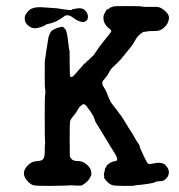

<svg xmlns="http://www.w3.org/2000/svg" viewBox="-20 -588 587 631"><path d="M261 -518Q259 -517 259 -517Q257 -514 245 -517Q233 -520 220 -530Q202 -544 189 -533Q164 -514 137 -509Q131 -508 128 -505Q121 -500 105.5 -496.5Q90 -493 80 -499Q70 -505 67 -510Q64 -515 63.5 -515Q63 -515 62 -521Q59 -533 66 -543Q77 -558 85 -560Q93 -562 93 -562.5Q93 -563 102.5 -564Q112 -565 128 -563.5Q144 -562 156 -561.5Q168 -561 175 -559.5Q182 -558 188 -557.5Q194 -557 204.5 -555.5Q215 -554 215.5 -555.5Q216 -557 217 -557Q218 -557 218 -557.5Q218 -558 234.5 -560.5Q251 -563 260 -553.5Q269 -544 269 -533Q269 -522 261 -518ZM323 -543 327 -550Q327 -554 334 -557.5Q341 -561 341 -562Q341 -563 346.5 -564.5Q352 -566 353 -567Q354 -568 398.5 -568Q443 -568 446.5 -566.5Q450 -565 473.5 -565.5Q497 -566 503.5 -564Q510 -562 519 -555Q538 -540 535 -525Q532 -510 523.5 -501.5Q515 -493 508 -489.5Q501 -486 484.5 -486Q468 -486 461.5 -484.5Q455 -483 453 -483.5Q451 -484 441.5 -476.5Q432 -469 427 -460Q422 -451 420 -448Q418 -445 416 -442Q415 -439 401.5 -423Q388 -407 384 -401.5Q380 -396 376.5 -392.5Q373 -389 371 -386.5Q369 -384 366 -381.5Q363 -379 359.5 -375.5Q356 -372 350 -366.5Q344 -361 339.5 -352Q335 -343 332.5 -340Q330 -337 327 -333Q324 -329 320 -324.5Q316 -320 316 -315.5Q316 -311 318 -307Q320 -303 325 -295Q330 -287 331 -283Q332 -279 334.5 -273.5Q337 -268 340.5 -259.5Q344 -251 355.5 -237Q367 -223 369 -219.5Q371 -216 373.5 -213.5Q376 -211 378.5 -207Q381 -203 384.5 -197.5Q388 -192 391.5 -186.5Q395 -181 397 -177.5Q399 -174 402 -169Q405 -164 410.5 -156Q416 -148 417.5 -144.5Q419 -141 427 -128Q439 -111 439 -107.5Q439 -104 444.5 -92.5Q450 -81 452 -76.5Q454 -72 458.5 -63Q463 -54 465.5 -51.5Q468 -49 472 -49Q476 -49 485 -51Q512 -57 523.5 -45.5Q535 -34 535 -22Q535 -10 526 -1Q517 8 507 7.5Q497 7 491.5 10Q486 13 470.5 15.5Q455 18 449.5 18.5Q444 19 440 19.5Q436 20 429.5 20.5Q423 21 422.5 22Q422 23 390 23Q358 23 349.5 20.5Q341 18 333 10Q325 2 323 -2.5Q321 -7 322 -6.5Q323 -6 322 -11.5Q321 -17 321.5 -17.5Q322 -18 323 -22.5Q324 -27 324.5 -29Q325 -31 325 -33Q325 -35 328 -38.5Q331 -42 330.5 -43Q330 -44 335 -48Q340 -52 346 -55Q352 -58 356 -58Q375 -58 354 -89Q352 -92 350 -95.5Q348 -99 343.5 -106Q339 -113 335 -120Q331 -127 328 -131.5Q325 -136 320.5 -144Q316 -152 311.5 -159Q307 -166 304 -171Q301 -176 296.5 -183Q292 -190 292.5 -191.5Q293 -193 290.5 -197Q288 -201 288 -203Q288 -205 283 -212.5Q278 -220 276 -223.5Q274 -227 271.5 -229.5Q269 -232 266 -237Q258 -249 250.5 -244Q243 -239 240 -234.5Q237 -230 235 -227Q233 -224 233 -223Q232 -220 222 -208Q212 -196 210.5 -190Q209 -184 209 -132Q209 -80 209.5 -75.5Q210 -71 215.5 -65Q221 -59 233 -59Q252 -59 265 -47.5Q278 -36 279.5 -25Q281 -14 279.5 -11.5Q278 -9 274.5 -2Q271 5 262 12.5Q253 20 246 22H233L214 21L195 22L142 23Q100 23 91 21Q82 19 73 10Q44 -19 73 -46Q85 -57 97.5 -58Q110 -59 116 -61Q127 -65 127 -87.5Q127 -110 128 -115Q129 -120 128 -123Q127 -126 127 -199.5Q127 -273 128 -274Q129 -275 129 -285.5Q129 -296 128 -297Q127 -298 127 -344Q127 -390 127.5 -390.5Q128 -391 128.5 -395.5Q129 -400 129.5 -401Q130 -402 131 -412Q132 -422 134 -432Q136 -442 136.5 -448Q137 -454 138.5 -460Q140 -466 140 -468L145 -480L149 -486Q149 -487 157.5 -491.5Q166 -496 176.5 -498.5Q187 -501 187 -499.5Q187 -498 190 -498Q191 -498 191 -497Q190 -494 192 -494Q194 -494 194 -493Q194 -492 195 -492Q200 -485 203.5 -454.5Q207 -424 208 -424Q209 -424 209 -381Q209 -338 211 -336Q216 -331 228.5 -346Q241 -361 247 -367Q256 -378 258 -380Q258 -379 259 -379Q260 -379 263.5 -384Q267 -389 268 -388.5Q269 -388 271.5 -391Q274 -394 274.5 -394Q275 -394 276.5 -396Q278 -398 278.5 -398Q279 -398 284.5 -403.5Q290 -409 290.5 -410.5Q291 -412 292.5 -414Q294 -416 295.5 -418Q297 -420 299 -423Q301 -426 301 -426.5Q301 -427 304.5 -431Q308 -435 309 -437Q310 -439 322 -454Q346 -483 346 -486Q346 -489 338 -495Q330 -501 326 -508Q322 -515 321 -519.5Q320 -524 320 -530Q320 -536 321.5 -539Q323 -542 323 -543Z"/></svg>

Font: TT2020 Style E
Style: Regular
Weight: 400
Version: Version 00.2